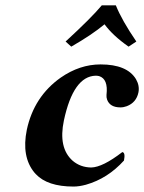

<svg xmlns="http://www.w3.org/2000/svg" viewBox="-20 -683 535 713"><path d="M440.4 -86.9Q379.9 -20 299.3 2.9Q273.9 9.8 252.9 9.8Q156.2 9.8 112.8 -36.6Q109.9 -39.6 107.9 -42Q59.1 -101.1 79.6 -201.2Q106 -324.2 205.1 -394.5Q275.9 -443.8 353.5 -443.8Q451.7 -443.8 484.9 -389.2Q499 -364.7 494.1 -339.8Q486.3 -302.2 450.7 -288.6Q439 -284.2 427.2 -284.2Q388.7 -284.2 377.9 -312.5Q374.5 -321.8 375.5 -331.1Q382.3 -389.6 348.1 -400.4Q341.8 -401.9 335.4 -401.9Q252.4 -399.9 217.3 -235.8Q195.8 -133.8 250 -85.9Q278.8 -61.5 318.8 -61Q361.3 -62 434.1 -118.2Q446.3 -116.7 440.4 -86.9ZM410.2 -663.1Q432.6 -607.4 486.3 -528.8L457.5 -509.8Q398.9 -550.8 368.2 -592.8Q321.3 -553.7 244.6 -509.8L223.6 -528.8Q319.8 -617.2 357.9 -663.1Z"/></svg>

Font: Linux Libertine Slanted O
Style: Bold Slanted
Weight: 700
Designer: Philipp H. Poll
Foundry: Philipp H. Poll
Version: Version 5.0.0